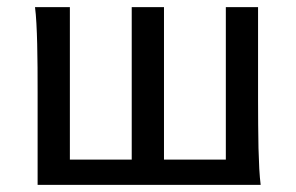

<svg xmlns="http://www.w3.org/2000/svg" viewBox="-20 -518 829 538"><path d="M85.4 0V-258.8Q85.4 -294.4 85.2 -329.1Q85 -363.8 84.2 -394.8Q83.5 -425.8 82 -452.4Q80.6 -479 78.1 -498H175.8V-70.8H349.1V-498H439.5V-70.8H612.8V-498H703.1V-239.3Q703.1 -203.6 703.4 -168.9Q703.6 -134.3 704.3 -103Q705.1 -71.8 706.5 -45.4Q708 -19 710.4 0Z"/></svg>

Font: Andika FrenchTight
Style: Regular
Weight: 400
Designer: Victor Gaultney, Annie Olsen, Julie Remington, Don Collingsworth, Eric Hays, Becca Hirsbrunner
Foundry: SIL International
Version: Version 5.000 ; Dig1 Dig4Opn Dig7 LnSpcTght